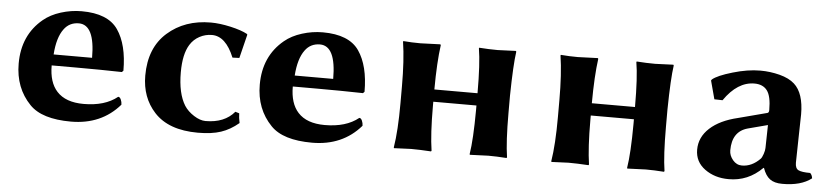

<svg xmlns="http://www.w3.org/2000/svg" viewBox="-35 -603 3352 777"><g transform="rotate(5 1641.0 -214.5)"><path d="M172.9 -254.9H329.1Q329.1 -388.7 264.2 -389.2Q225.6 -389.2 203.6 -358.9Q177.7 -324.2 172.9 -254.9ZM448.2 -106.9Q455.1 -106.9 459.5 -96.9Q463.9 -86.9 463.9 -76.2Q389.6 9.8 266.1 9.8Q147.9 9.8 98.1 -42Q35.2 -106.9 35.2 -206.1Q35.2 -321.8 116.7 -389.2Q145.5 -413.1 187 -426Q228.5 -439 271 -439Q377.9 -439 418.9 -379.4Q460 -319.8 460 -213.9L454.1 -208Q368.2 -210 268.6 -210H168.9Q168.9 -141.1 202.1 -105Q237.8 -65.9 311 -65.9Q397.5 -65.9 448.2 -106.9Z M804.7 -389.2Q777.8 -389.2 754.2 -376.5Q730.5 -363.8 716.3 -340.8Q691.9 -301.8 691.9 -228Q691.9 -142.1 721.7 -94.2Q735.8 -72.3 761.2 -56.2Q786.6 -40 808.6 -40Q885.7 -40 925.8 -87.9L941.9 -83Q941.9 -65.9 946.8 -43.9Q912.6 -15.1 875.2 -2.7Q837.9 9.8 781.7 9.8Q662.6 9.8 604 -54.2Q549.8 -113.3 549.8 -202.1Q549.8 -314.9 619.9 -377Q689.9 -439 795.9 -439Q832 -439 876.5 -429Q920.9 -418.9 944.8 -405.8L946.8 -402.8L922.9 -306.2L895 -305.2Q860.8 -389.2 804.7 -389.2Z M1152.3 -254.9H1308.6Q1308.6 -388.7 1243.7 -389.2Q1205.1 -389.2 1183.1 -358.9Q1157.2 -324.2 1152.3 -254.9ZM1427.7 -106.9Q1434.6 -106.9 1439 -96.9Q1443.4 -86.9 1443.4 -76.2Q1369.1 9.8 1245.6 9.8Q1127.4 9.8 1077.6 -42Q1014.6 -106.9 1014.6 -206.1Q1014.6 -321.8 1096.2 -389.2Q1125 -413.1 1166.5 -426Q1208 -439 1250.5 -439Q1357.4 -439 1398.4 -379.4Q1439.5 -319.8 1439.5 -213.9L1433.6 -208Q1347.7 -210 1248 -210H1148.4Q1148.4 -141.1 1181.6 -105Q1217.3 -65.9 1290.5 -65.9Q1377 -65.9 1427.7 -106.9Z M2027.3 -250V-179.2Q2027.3 -63 2037.1 0L2035.2 2.9Q1995.1 0 1961.4 0Q1961.4 0 1886.2 2.9L1885.3 0Q1895 -60.1 1895.5 -179.2V-198.2H1720.2V-180.2Q1720.2 -67.4 1730.5 0L1728.5 2.9Q1681.6 0 1647.5 0Q1647.5 0 1578.1 2.9L1577.1 0Q1588.4 -68.8 1588.4 -180.2V-249Q1588.4 -356 1577.1 -429.2L1578.1 -432.1Q1612.3 -429.2 1647.5 -429.2Q1647.5 -429.2 1728.5 -432.1L1730.5 -429.2Q1720.7 -358.4 1720.2 -249V-248H1895.5V-250Q1895.5 -369.1 1885.3 -429.2L1886.2 -432.1Q1926.3 -429.2 1961.4 -429.2Q1961.4 -429.2 2035.2 -432.1L2037.1 -429.2Q2029.3 -376 2027.3 -250Z M2667 -250V-179.2Q2667 -63 2676.8 0L2674.8 2.9Q2634.8 0 2601.1 0Q2601.1 0 2525.9 2.9L2524.9 0Q2534.7 -60.1 2535.2 -179.2V-198.2H2359.9V-180.2Q2359.9 -67.4 2370.1 0L2368.2 2.9Q2321.3 0 2287.1 0Q2287.1 0 2217.8 2.9L2216.8 0Q2228 -68.8 2228 -180.2V-249Q2228 -356 2216.8 -429.2L2217.8 -432.1Q2252 -429.2 2287.1 -429.2Q2287.1 -429.2 2368.2 -432.1L2370.1 -429.2Q2360.4 -358.4 2359.9 -249V-248H2535.2V-250Q2535.2 -369.1 2524.9 -429.2L2525.9 -432.1Q2565.9 -429.2 2601.1 -429.2Q2601.1 -429.2 2674.8 -432.1L2676.8 -429.2Q2668.9 -376 2667 -250Z M3077.6 -222.2 2997.6 -201.2Q2934.6 -184.1 2934.6 -106.9Q2934.6 -85.9 2949.7 -67.9Q2964.8 -49.8 2986.8 -49.8Q3026.9 -49.8 3060.5 -84Q3065.4 -88.9 3070.6 -104Q3075.7 -119.1 3075.7 -128.9ZM3203.6 -80.1Q3203.6 -57.1 3217 -50.5Q3230.5 -43.9 3264.6 -43.9Q3272.5 -37.1 3274.4 -22.9Q3231.4 10.3 3155.8 9.8Q3123.5 9.8 3105.5 -3.7Q3087.4 -17.1 3076.7 -47.9H3074.7Q3016.6 10.3 2937.5 9.8Q2881.3 9.8 2841.1 -19.5Q2800.8 -48.8 2800.8 -98.1Q2800.8 -148.9 2841.3 -186Q2881.8 -223.1 2954.6 -240.2L3071.8 -271Q3077.6 -272.9 3077.6 -283.2Q3077.6 -339.4 3060.5 -362.1Q3043.5 -384.8 3008.8 -384.8Q2939.9 -384.8 2885.7 -306.2L2852.5 -307.1L2832.5 -381.8L2835.4 -386.2Q2855.5 -403.3 2916 -421.1Q2976.6 -439 3027.8 -439Q3067.9 -439 3106.7 -429Q3145.5 -418.9 3167.5 -398.9Q3207.5 -362.8 3207.5 -276.9Q3207.5 -273.9 3205.6 -185.5Q3203.6 -97.2 3203.6 -80.1Z"/></g></svg>

Font: Linux Biolinum O
Style: Bold
Weight: 700
Designer: Philipp H. Poll
Foundry: Philipp H. Poll
Version: Version 1.3.2